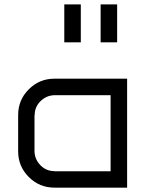

<svg xmlns="http://www.w3.org/2000/svg" viewBox="-20 -861 682 881"><path d="M441.7 -666.7V-840.8H517.5V-666.7ZM275 -666.7V-840.8H350.8V-666.7ZM563.3 0H230Q160.8 0 112.1 -48.8Q63.3 -97.5 63.3 -166.7V-333.3Q63.3 -402.5 112.1 -451.2Q160.8 -500 230 -500H563.3ZM487.5 -75V-424.2H230Q193.3 -423.3 166.2 -397.1Q139.2 -370.8 139.2 -333.3H138.3V-166.7Q139.2 -130 165.4 -102.9Q191.7 -75.8 230 -75.8V-75Z"/></svg>

Font: 0xA000-Squarish
Style: Squareish
Weight: 400
Version: Version 0.1